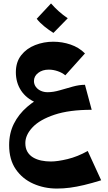

<svg xmlns="http://www.w3.org/2000/svg" viewBox="-20 -672 627 1114"><path d="M310 422Q237 422 173.5 394Q110 366 71.5 310Q33 254 33 170Q33 101 60.5 46Q88 -9 137 -51.5Q186 -94 251 -123L449 -135L512 -35Q382 -35 296.5 -6.5Q211 22 169 66.5Q127 111 127 158Q127 188 139 208.5Q151 229 172 241.5Q193 254 219.5 259.5Q246 265 275 265Q314 265 372 251Q430 237 489 204L567 374Q512 391 468 401.5Q424 412 386 417Q348 422 310 422ZM512 -35 335 -51Q249 -51 190.5 -76Q132 -101 102 -147Q72 -193 72 -253Q72 -312 103 -351.5Q134 -391 184 -410.5Q234 -430 289 -430Q341 -430 389.5 -413.5Q438 -397 473 -362L359 -235Q341 -250 315 -259Q289 -268 263 -268Q226 -268 201.5 -249Q177 -230 177 -202Q177 -183 188 -168Q199 -153 217 -145Q235 -137 256 -137Q289 -137 326.5 -148Q364 -159 402 -169.5Q440 -180 473 -180ZM290 -481Q263 -498 237 -519Q211 -540 193 -563L276 -652Q299 -626 321.5 -606Q344 -586 373 -566Z"/></svg>

Font: Marhey Light SemiBold
Style: Regular
Weight: 600
Version: Version 1.000